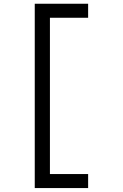

<svg xmlns="http://www.w3.org/2000/svg" viewBox="-20 -836 640 1000"><path d="M161 -816.5V143.5H439V70.5H240V-743.5H439V-816.5Z"/></svg>

Font: Kode
Style: Regular
Weight: 400
Monospace: yes
Designer: Isa Ozler
Foundry: Kadena LLC
Version: Version 1.000;gftools[0.9.28]